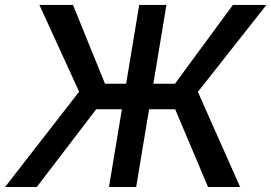

<svg xmlns="http://www.w3.org/2000/svg" viewBox="-38 -747 1084 767"><path d="M278.1 -380.7 119.3 -727.3H253.6L381.4 -412.6H465.9L518.1 -727.3H626.8L574.6 -412.6H660.9L892.4 -727.3H1026.3L752.5 -380L921.2 0H793L661.9 -310.4H557.5L506 0H397.4L448.9 -310.4H346.2L109 0H-17.8Z"/></svg>

Font: Inter P Medium
Style: Italic
Weight: 500
Italic angle: 9.39999°
Designer: Rasmus Andersson
Foundry: rsms
Version: Version 3.018;git-588b23468